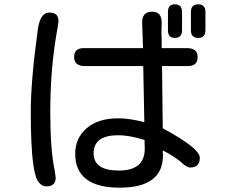

<svg xmlns="http://www.w3.org/2000/svg" viewBox="-20 -833 1040 886"><path d="M787 -658Q755 -658 755 -693V-778Q755 -813 787 -813Q820 -813 820 -778V-693Q820 -658 787 -658ZM895 -658Q861 -658 861 -693V-778Q861 -813 895 -813Q928 -813 928 -778V-693Q928 -658 895 -658ZM532 33Q327 33 327 -124Q327 -195 379.5 -241Q432 -287 526 -287Q579 -287 646 -269L641 -528H373Q322 -528 322 -570Q322 -611 367 -611H640L636 -730Q636 -779 682 -779Q726 -779 726 -730L725 -682L726 -649V-611H842Q892 -611 892 -570Q892 -528 847 -528H727L728 -509L731 -241Q902 -149 902 -105Q902 -60 857 -60Q841 -60 812 -88Q798 -99 777.5 -112.5Q757 -126 731 -139L732 -116Q732 33 532 33ZM194 27Q169 27 152 -2Q141 -24 134 -72.5Q127 -121 124.5 -185.5Q122 -250 122 -318Q122 -389 130 -483Q138 -577 154 -693Q164 -775 208 -775Q250 -775 250 -736L248 -717Q212 -531 212 -316Q212 -230 217 -163Q222 -96 232 -49L237 -13Q237 27 194 27ZM528 -46Q648 -46 648 -147L647 -187Q577 -209 526 -209Q412 -209 412 -126Q412 -46 528 -46Z"/></svg>

Font: Huninn
Style: Regular
Weight: 400
Designer: justfont
Foundry: justfont
Version: Version 1.003